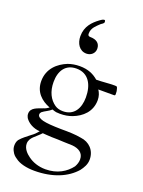

<svg xmlns="http://www.w3.org/2000/svg" viewBox="-199 -891 959 1291"><g transform="rotate(20 280.0 -245.5)"><path d="M266 -454C236 -454 208 -449 183 -440C118 -414 56 -361 56 -271C56 -193 107 -147 170 -123C159 -115 147 -108 133 -104C100 -90 48 -81 48 -35C48 -25 51 -15 56 -6C76 24 115 47 162 50C148 67 134 81 118 92C92 113 66 131 46 155C38 166 34 181 34 198C34 213 38 227 46 240C53 254 64 266 80 276C110 300 162 312 218 312C349 312 448 269 508 200C526 176 543 149 543 114C543 48 498 3 436 -4C393 -12 349 -13 291 -13C231 -14 188 -17 160 -24C134 -31 120 -41 120 -56C120 -63 123 -69 128 -74C146 -89 176 -100 193 -117C198 -115 203 -113 208 -112L220 -109C224 -108 228 -108 233 -108C238 -107 243 -107 248 -107C281 -107 310 -112 336 -122C399 -146 457 -196 457 -280C457 -309 448 -331 436 -349H544C554 -349 557 -350 557 -359C557 -366 556 -373 556 -380C553 -389 552 -404 546 -410C543 -411 538 -412 531 -412C484 -412 445 -406 400 -406C367 -435 326 -454 266 -454ZM401 64C445 68 482 88 482 135C482 154 476 172 466 190C429 239 369 277 285 277C234 277 191 261 160 238C136 221 108 193 108 158C108 133 121 117 134 104C151 87 169 74 186 55C191 56 200 56 212 57C236 59 267 60 294 60C310 61 325 61 339 62C361 62 384 64 401 64ZM251 -431C338 -431 376 -360 376 -270C376 -191 340 -130 262 -130C239 -130 220 -135 204 -146C162 -175 136 -225 136 -294C136 -375 174 -431 251 -431ZM278 -548C310 -548 336 -571 336 -603C336 -644 306 -662 265 -662C254 -662 247 -667 247 -677V-683C247 -722 279 -746 299 -766C305 -772 322 -778 322 -790C322 -795 321 -803 315 -803C303 -803 292 -793 284 -788C242 -757 200 -716 200 -645C200 -594 227 -548 278 -548Z"/></g></svg>

Font: fbb
Style: Regular
Weight: 400
Designer: David J. Perry, Michael Sharpe
Version: Version 1.045